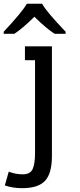

<svg xmlns="http://www.w3.org/2000/svg" viewBox="-31 -759 423 1021"><path d="M86.4 241.7Q37.6 241.7 -5.4 227.1L15.6 153.8Q51.3 168 89.4 168Q130.4 168 142.8 139.4Q155.3 110.8 155.3 57.1V-439H101.6V-512.7H245.1V70.8Q245.1 163.6 208.5 202.6Q171.9 241.7 86.4 241.7ZM317.9 -579.1H259.8Q216.8 -606 151.9 -669.9Q85.4 -604.5 44.9 -579.1H-11.2V-590.3Q87.9 -696.3 111.8 -739.3H192.9Q214.8 -697.8 317.9 -590.3Z"/></svg>

Font: Cadman
Style: Regular
Weight: 400
Designer: Paul James MIller
Foundry: High-Logic / Made with FontCreator
Version: Version 2.114;March 28, 2021;FontCreator 13.0.0.2683 64-bit